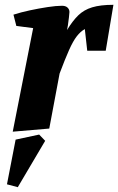

<svg xmlns="http://www.w3.org/2000/svg" viewBox="-20 -538 492 799"><path d="M33 10 118 -421 48 -430 36 -477Q67 -487 104.5 -495Q142 -503 178 -508.5Q214 -514 238 -514Q253 -514 261 -506.5Q269 -499 269 -488Q269 -484 267 -466.5Q265 -449 262.5 -432.5Q260 -416 259 -413Q282 -451 305.5 -474Q329 -497 363.5 -507.5Q398 -518 452 -518L420 -327H343L333 -417Q315 -407 299.5 -387Q284 -367 267.5 -330Q251 -293 228 -232L185 -3ZM54 241 9 229 45 43 143 22 168 48Z"/></svg>

Font: Manuale ExtraBold
Style: Italic
Weight: 800
Italic angle: -11°
Designer: Eduardo Tunni / Pablo Cosgaya
Foundry: Eduardo Tunni / Pablo Cosgaya
Version: Version 1.002